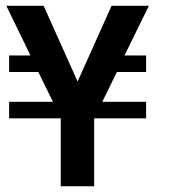

<svg xmlns="http://www.w3.org/2000/svg" viewBox="-20 -648 614 668"><path d="M413.1 -455.1H488.3V-397.5H386.7L335.9 -293.9H488.3V-236.3H307.6V0H191.4V-236.3H11.7V-293.9H164.1L113.3 -397.5H11.7V-455.1H85.9L2 -627.9H131.8L250 -364.3L368.2 -627.9H498Z"/></svg>

Font: Namkio Khamti Book
Style: Bold
Weight: 800
Designer: Debbi Hosken
Foundry: SIL International
Version: Version 3.917